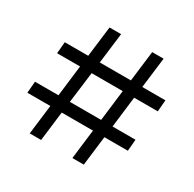

<svg xmlns="http://www.w3.org/2000/svg" viewBox="-154 -861 1029 1021"><g transform="rotate(30 360.5 -350.0)"><path d="M682 -442H537L514 -252H655L649 -181H505L483 0H413L435 -181H243L221 0H151L173 -181H32L38 -252H182L205 -442H64L70 -513H214L237 -700H308L285 -513H476L499 -700H569L546 -513H688ZM444 -252 467 -442H276L252 -252Z"/></g></svg>

Font: Montserrat arm2
Style: Regular
Weight: 400
Designer: Julieta Ulanovsky
Foundry: Julieta Ulanovsky
Version: Version 6.000